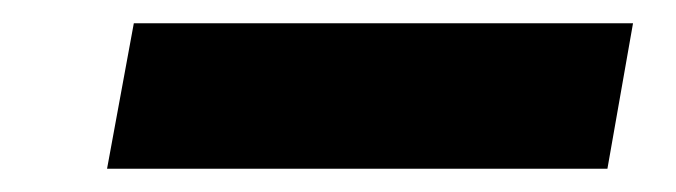

<svg xmlns="http://www.w3.org/2000/svg" viewBox="-20 -372 581 165"><path d="M72 -227 95 -352H524L502 -227Z"/></svg>

Font: DM Sans 11pt Black
Style: Italic
Weight: 900
Italic angle: -10°
Version: Version 4.004;gftools[0.9.30]